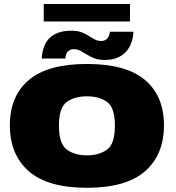

<svg xmlns="http://www.w3.org/2000/svg" viewBox="-20 -910 855 935"><path d="M403 4.5Q594.5 4.5 686.5 -76.2Q778.5 -157 778.5 -299.5Q778.5 -442 686.5 -520.2Q594.5 -598.5 403 -598.5Q212.5 -598.5 120.2 -520.2Q28 -442 28 -299.5Q28 -157 120.2 -76.2Q212.5 4.5 403 4.5ZM403 -153.5Q344.5 -153.5 305.8 -181.2Q267 -209 267 -298Q267 -387 305.8 -414Q344.5 -441 403 -441Q462.5 -441 501 -414Q539.5 -387 539.5 -298Q539.5 -209 501 -181.2Q462.5 -153.5 403 -153.5ZM489 -618Q527 -618 552 -629Q577 -640 592.5 -657Q608 -674 616 -692.8Q624 -711.5 627 -728.5Q630 -745.5 629.5 -755.5H515Q515 -747.5 511 -736.5Q507 -725.5 497.2 -718Q487.5 -710.5 472.5 -710.5Q456 -710.5 442 -717.8Q428 -725 412.2 -735.2Q396.5 -745.5 376.5 -753Q356.5 -760.5 328 -760.5Q288.5 -760.5 261.8 -750Q235 -739.5 219.5 -723Q204 -706.5 196.2 -687.2Q188.5 -668 186 -651.5Q183.5 -635 183 -625H298.5Q298.5 -633 301.8 -644Q305 -655 314.5 -662.8Q324 -670.5 340.5 -670.5Q357 -670.5 372 -662.5Q387 -654.5 403.2 -644.2Q419.5 -634 439.8 -626Q460 -618 489 -618ZM193 -805.5H613V-890.5H193Z"/></svg>

Font: Anybody SemiExpanded Black
Style: Regular
Weight: 900
Width: 6
Version: Version 1.113;gftools[0.9.25]